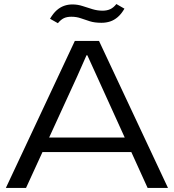

<svg xmlns="http://www.w3.org/2000/svg" viewBox="-20 -932 862 952"><path d="M9 0 351 -729H471L813 0H712L459 -557L413 -658H409L363 -554L109 0ZM181 -178 212 -250H611L640 -178ZM483 -819Q449 -819 425.5 -826.5Q402 -834 380.5 -841.5Q359 -849 334 -849Q312 -849 297 -842Q282 -835 267 -817L228 -839Q244 -866 261 -881Q278 -896 297.5 -903Q317 -910 339 -910Q365 -910 389.5 -902Q414 -894 438.5 -886.5Q463 -879 489 -879Q510 -879 526.5 -886.5Q543 -894 557 -912L597 -889Q582 -863 564 -847.5Q546 -832 526 -825.5Q506 -819 483 -819Z"/></svg>

Font: Mona Sans Expanded
Style: Regular
Weight: 400
Width: 7
Designer: Deni Anggara
Foundry: GitHub
Version: Version 2.000